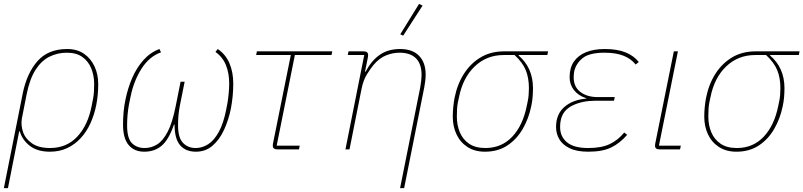

<svg xmlns="http://www.w3.org/2000/svg" viewBox="-31 -771 4147 991"><path d="M-11 200 86 -287Q107 -392 162 -455Q217 -518 316 -518Q367 -518 402.5 -493.5Q438 -469 457 -428Q476 -387 476 -337Q476 -309 473.5 -282.5Q471 -256 466 -230Q456 -179 436 -135Q416 -91 385.5 -58Q355 -25 315.5 -6.5Q276 12 227 12Q163 12 124 -17.5Q85 -47 71 -93H68L10 200ZM227 -7Q313 -7 368 -66Q423 -125 442 -224L450 -265Q453 -282 454 -300Q455 -318 455 -337Q455 -381 440 -418Q425 -455 394 -477Q363 -499 314 -499Q266 -499 224.5 -478.5Q183 -458 153 -411.5Q123 -365 107 -287L82 -160Q76 -126 87.5 -91Q99 -56 133.5 -31.5Q168 -7 227 -7Z M922 -349 897 -224Q892 -197 890 -174Q888 -151 888 -124Q888 -60 913.5 -33.5Q939 -7 979 -7Q1013 -7 1043.5 -26.5Q1074 -46 1098.5 -90.5Q1123 -135 1137 -208L1143 -239Q1146 -256 1149 -285Q1152 -314 1152 -341Q1152 -392 1135.5 -434Q1119 -476 1081 -503L1093 -518Q1134 -490 1153.5 -444Q1173 -398 1173 -339Q1173 -308 1170 -276Q1167 -244 1161 -212Q1149 -152 1125.5 -101Q1102 -50 1066 -19Q1030 12 980 12Q928 12 899 -21Q870 -54 870 -128H867Q840 -50 803.5 -19Q767 12 714 12Q662 12 633 -22.5Q604 -57 604 -128Q604 -160 607 -193.5Q610 -227 617 -259Q629 -317 651.5 -369Q674 -421 709 -460.5Q744 -500 792 -518L800 -501Q739 -479 699.5 -416.5Q660 -354 644 -277L635 -234Q630 -207 627.5 -179Q625 -151 625 -124Q625 -57 650 -32Q675 -7 716 -7Q750 -7 780 -25.5Q810 -44 834.5 -91Q859 -138 876 -224L901 -349Z M1512 0H1400Q1389 0 1383 -4.5Q1377 -9 1377 -19Q1377 -24 1377.5 -27.5Q1378 -31 1379 -35L1470 -487H1291L1295 -506H1684L1680 -487H1491L1397 -19H1516Z M1773 0H1752L1849 -487H1764L1768 -506H1846Q1857 -506 1863 -501.5Q1869 -497 1869 -487Q1869 -483 1868.5 -479.5Q1868 -476 1867 -471L1853 -401H1856Q1886 -458 1929 -488Q1972 -518 2034 -518Q2098 -518 2132 -483Q2166 -448 2166 -386Q2166 -371 2164 -353.5Q2162 -336 2159 -321L2055 200H2034L2138 -320Q2141 -337 2143 -355Q2145 -373 2145 -383Q2145 -441 2116 -470Q2087 -499 2031 -499Q1997 -499 1962.5 -485.5Q1928 -472 1898 -437Q1882 -418 1863 -387.5Q1844 -357 1835 -312ZM2150 -742 2050 -587 2035 -594 2132 -751Z M2794 -487H2646V-484Q2682 -454 2701 -411.5Q2720 -369 2720 -316Q2720 -293 2718 -269.5Q2716 -246 2711 -223Q2698 -159 2667 -105.5Q2636 -52 2587.5 -20Q2539 12 2472 12Q2419 12 2381.5 -12.5Q2344 -37 2325 -78Q2306 -119 2306 -169Q2306 -194 2308.5 -218.5Q2311 -243 2315 -265Q2329 -336 2363.5 -390Q2398 -444 2450 -475Q2502 -506 2571 -506H2798ZM2625 -487H2569Q2481 -487 2419.5 -428.5Q2358 -370 2338 -269L2332 -241Q2329 -225 2328 -207Q2327 -189 2327 -169Q2327 -125 2342.5 -88Q2358 -51 2390.5 -29Q2423 -7 2474 -7Q2558 -7 2613 -65.5Q2668 -124 2688 -225L2692 -244Q2696 -261 2697.5 -280Q2699 -299 2699 -316Q2699 -368 2683 -408Q2667 -448 2625 -487Z M3191 -87 3206 -75Q3170 -33 3125 -10.5Q3080 12 3005 12Q2946 12 2909 -6Q2872 -24 2855.5 -53Q2839 -82 2839 -115Q2839 -181 2881.5 -218.5Q2924 -256 2995 -262V-264Q2954 -277 2931.5 -306Q2909 -335 2909 -372Q2909 -421 2931 -453Q2953 -485 2993.5 -501.5Q3034 -518 3091 -518Q3155 -518 3198 -500.5Q3241 -483 3266 -451L3250 -438Q3226 -468 3187 -483.5Q3148 -499 3090 -499Q3012 -499 2977.5 -472Q2943 -445 2933 -404Q2932 -397 2931 -389.5Q2930 -382 2930 -372Q2930 -323 2964.5 -296.5Q2999 -270 3053 -270H3142L3138 -251H3041Q2975 -251 2925 -227Q2875 -203 2864 -153Q2861 -139 2860.5 -130Q2860 -121 2860 -115Q2860 -66 2895.5 -36.5Q2931 -7 3005 -7Q3073 -7 3115.5 -27Q3158 -47 3191 -87Z M3483 -19 3479 0H3373Q3362 0 3356 -4.5Q3350 -9 3350 -19Q3350 -24 3350.5 -27.5Q3351 -31 3352 -35L3447 -506H3468L3370 -19Z M4092 -487H3944V-484Q3980 -454 3999 -411.5Q4018 -369 4018 -316Q4018 -293 4016 -269.5Q4014 -246 4009 -223Q3996 -159 3965 -105.5Q3934 -52 3885.5 -20Q3837 12 3770 12Q3717 12 3679.5 -12.5Q3642 -37 3623 -78Q3604 -119 3604 -169Q3604 -194 3606.5 -218.5Q3609 -243 3613 -265Q3627 -336 3661.5 -390Q3696 -444 3748 -475Q3800 -506 3869 -506H4096ZM3923 -487H3867Q3779 -487 3717.5 -428.5Q3656 -370 3636 -269L3630 -241Q3627 -225 3626 -207Q3625 -189 3625 -169Q3625 -125 3640.5 -88Q3656 -51 3688.5 -29Q3721 -7 3772 -7Q3856 -7 3911 -65.5Q3966 -124 3986 -225L3990 -244Q3994 -261 3995.5 -280Q3997 -299 3997 -316Q3997 -368 3981 -408Q3965 -448 3923 -487Z"/></svg>

Font: IBM Plex Sans Thin
Style: Italic
Weight: 250
Italic angle: -11.31°
Designer: Mike Abbink, Paul van der Laan, Pieter van Rosmalen
Foundry: Bold Monday
Version: Version 3.201